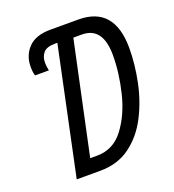

<svg xmlns="http://www.w3.org/2000/svg" viewBox="-131 -815 829 916"><g transform="rotate(-20 284.0 -357.0)"><path d="M102 0H220Q311 0 374.5 -47Q438 -94 477 -170Q516 -246 534 -334Q552 -422 552 -503Q552 -714 370 -714H228Q153 -714 116 -675.5Q79 -637 79 -580Q79 -550 85 -534H155Q150 -554 150 -575Q150 -604 166.5 -624Q183 -644 227 -644H238ZM197 -73 318 -641H361Q467 -641 467 -498Q467 -408 443 -309.5Q419 -211 367 -142Q315 -73 232 -73Z"/></g></svg>

Font: Noto Sans UI Condensed
Style: Italic
Weight: 400
Width: 3
Italic angle: -12°
Designer: Monotype Design Team
Foundry: Monotype Imaging Inc.
Version: Version 1.901